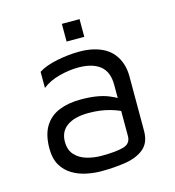

<svg xmlns="http://www.w3.org/2000/svg" viewBox="-100 -728 754 828"><g transform="rotate(-15 277.0 -314.0)"><path d="M252 15Q219 15 185.5 8Q152 1 123.5 -16Q95 -33 77.5 -62.5Q60 -92 60 -137Q60 -199 83.5 -236.5Q107 -274 148.5 -290.5Q190 -307 244 -307Q285 -307 315 -302Q345 -297 368.5 -287.5Q392 -278 411 -266L425 -200Q402 -217 358.5 -229.5Q315 -242 263 -242Q200 -242 166 -218Q132 -194 132 -148Q132 -111 152.5 -89Q173 -67 204.5 -58Q236 -49 269 -49Q334 -49 367.5 -58.5Q401 -68 401 -102V-331Q401 -389 367 -416Q333 -443 270 -443Q230 -443 185.5 -431.5Q141 -420 109 -395V-467Q140 -487 192 -497.5Q244 -508 293 -508Q326 -508 354 -501.5Q382 -495 404 -482.5Q426 -470 441.5 -450.5Q457 -431 465.5 -405.5Q474 -380 474 -348V-106Q474 -53 442.5 -27Q411 -1 360.5 7Q310 15 252 15ZM251 -564V-643H330V-564Z"/></g></svg>

Font: Maven Pro
Style: Regular
Weight: 400
Designer: Joe Prince
Foundry: Joe Prince
Version: Version 2.103